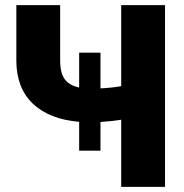

<svg xmlns="http://www.w3.org/2000/svg" viewBox="-20 -731 719 751"><path d="M215.3 -710.9V-494.6Q215.3 -444.8 233.6 -420.7Q252 -396.5 289.6 -388.7V-524.9H373V-385.3Q419.9 -387.7 454.1 -394V-710.9H625.5V0H454.1V-262.7Q410.2 -255.9 373 -253.9V-141.6H289.6V-254.4Q172.9 -264.6 108.9 -325.2Q44.9 -385.7 43.9 -491.7V-710.9Z"/></svg>

Font: Sadagaat-English
Style: Regular
Weight: 900
Designer: Ahmed alsheikh
Foundry: Ahmed alsheikh Design
Version: Version 2.137;January 17, 2018;FontCreator 11.0.0.2408 64-bi